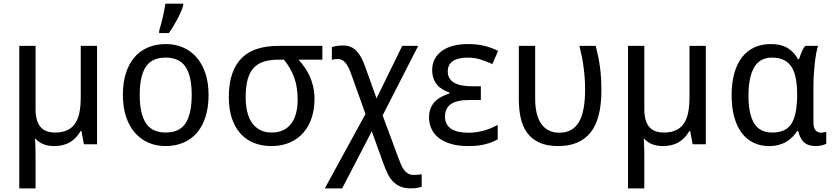

<svg xmlns="http://www.w3.org/2000/svg" viewBox="-20 -786 4537 1046"><path d="M173.8 -190.9Q173.8 -127.4 199.7 -95.7Q225.6 -64 279.8 -64Q319.8 -64 346.7 -76.7Q373.5 -89.4 389.9 -114Q406.2 -138.7 413.1 -174.8Q419.9 -210.9 419.9 -257.8V-536.1H508.8V0H437L423.8 -71.8H418.9Q395.5 -31.2 360.4 -10.7Q325.2 9.8 274.9 9.8Q239.7 9.8 213.9 -1.5Q188 -12.7 170.9 -33.2Q171.4 -14.6 172.4 4.9Q173.3 22 173.6 42.7Q173.8 63.5 173.8 84V240.2H85V-536.1H173.8Z M1116.2 -269Q1116.2 -202.1 1099.9 -150.1Q1083.5 -98.1 1053 -62.7Q1022.5 -27.3 979 -8.8Q935.5 9.8 881.3 9.8Q831.1 9.8 788.6 -8.8Q746.1 -27.3 715.1 -62.7Q684.1 -98.1 666.7 -150.1Q649.4 -202.1 649.4 -269Q649.4 -335.4 665.8 -387Q682.1 -438.5 712.4 -473.9Q742.7 -509.3 786.4 -527.6Q830.1 -545.9 884.3 -545.9Q934.6 -545.9 977.1 -527.6Q1019.5 -509.3 1050.5 -473.9Q1081.5 -438.5 1098.9 -387Q1116.2 -335.4 1116.2 -269ZM741.2 -269Q741.2 -167 774.7 -115.5Q808.1 -64 883.3 -64Q958.5 -64 991.5 -115.5Q1024.4 -167 1024.4 -269Q1024.4 -371.1 991 -421.6Q957.5 -472.2 882.3 -472.2Q807.1 -472.2 774.2 -421.6Q741.2 -371.1 741.2 -269ZM847.2 -619.1Q852.1 -633.8 856.9 -652.6Q861.8 -671.4 866.5 -691.2Q871.1 -710.9 875 -730.5Q878.9 -750 880.9 -766.1H978V-755.9Q975.1 -744.1 967 -725.1Q959 -706.1 948 -684.8Q937 -663.6 924.3 -642.6Q911.6 -621.6 899.9 -606H847.2Z M1693.4 -246.1Q1693.4 -191.9 1678.2 -145Q1663.1 -98.1 1633.3 -63.7Q1603.5 -29.3 1559.6 -9.8Q1515.6 9.8 1458.5 9.8Q1406.2 9.8 1363.5 -7.3Q1320.8 -24.4 1290.3 -58.1Q1259.8 -91.8 1243.2 -141.4Q1226.6 -190.9 1226.6 -255.9Q1226.6 -332 1245.4 -385.3Q1264.2 -438.5 1299.3 -472.2Q1334.5 -505.9 1384.8 -521Q1435.1 -536.1 1497.6 -536.1H1736.3V-460.9H1606.4Q1624.5 -440.9 1640.4 -418.2Q1656.2 -395.5 1668 -369.1Q1679.7 -342.8 1686.5 -312.5Q1693.4 -282.2 1693.4 -246.1ZM1318.4 -255.9Q1318.4 -214.4 1326.4 -179.2Q1334.5 -144 1351.8 -118.4Q1369.1 -92.8 1396 -78.4Q1422.9 -64 1460.4 -64Q1497.6 -64 1524.2 -77.4Q1550.8 -90.8 1568.1 -114.7Q1585.4 -138.7 1593.5 -171.4Q1601.6 -204.1 1601.6 -242.2Q1601.6 -312.5 1582.3 -365Q1563 -417.5 1526.4 -460.9H1497.6Q1451.2 -460.9 1417.2 -450.2Q1383.3 -439.5 1361.3 -415.3Q1339.4 -391.1 1328.9 -351.8Q1318.4 -312.5 1318.4 -255.9Z M1851.1 -538.1Q1873 -538.1 1890.9 -530.5Q1908.7 -522.9 1922.9 -507.8Q1937 -492.7 1949 -470.2Q1960.9 -447.8 1971.2 -418L2031.2 -250L2171.4 -536.1H2258.3L2064.5 -157.2L2151.4 77.1Q2158.2 95.7 2165.3 111.8Q2172.4 127.9 2181.6 140.4Q2190.9 152.8 2203.6 159.9Q2216.3 167 2234.4 167Q2247.1 167 2258.3 165.8Q2269.5 164.6 2277.3 163.1V231.9Q2266.6 234.9 2252.7 237.5Q2238.8 240.2 2219.2 240.2Q2186.5 240.2 2163.3 231Q2140.1 221.7 2122.8 204.6Q2105.5 187.5 2093 162.6Q2080.6 137.7 2069.3 106L2005.4 -70.8L1844.2 240.2H1749.5L1971.2 -165L1893.1 -382.8Q1879.9 -421.4 1862.5 -443.1Q1845.2 -464.8 1819.3 -464.8Q1801.8 -464.8 1788.1 -460V-529.8Q1798.8 -533.2 1814 -535.6Q1829.1 -538.1 1851.1 -538.1Z M2599.6 -315.9V-241.2H2536.6Q2469.2 -241.2 2436.8 -219Q2404.3 -196.8 2404.3 -150.9Q2404.3 -126 2414.3 -109.1Q2424.3 -92.3 2441.4 -82Q2458.5 -71.8 2481.9 -67.4Q2505.4 -63 2532.2 -63Q2557.1 -63 2579.6 -66.7Q2602.1 -70.3 2621.8 -76.2Q2641.6 -82 2658.9 -89.6Q2676.3 -97.2 2691.4 -105V-26.9Q2662.6 -10.3 2624 -0.2Q2585.4 9.8 2532.2 9.8Q2477.1 9.8 2436.5 -2.2Q2396 -14.2 2369.6 -35.2Q2343.3 -56.2 2330.3 -84.7Q2317.4 -113.3 2317.4 -146Q2317.4 -176.3 2326.7 -197.8Q2335.9 -219.2 2351.3 -234.4Q2366.7 -249.5 2386.7 -259.5Q2406.7 -269.5 2428.2 -276.9V-282.2Q2407.2 -289.1 2390.1 -299.6Q2373 -310.1 2360.6 -325.2Q2348.1 -340.3 2341.3 -359.9Q2334.5 -379.4 2334.5 -403.8Q2334.5 -438 2348.6 -464.6Q2362.8 -491.2 2388.4 -509.3Q2414.1 -527.3 2449.2 -536.6Q2484.4 -545.9 2526.4 -545.9Q2552.2 -545.9 2574.2 -543.7Q2596.2 -541.5 2616.2 -536.9Q2636.2 -532.2 2655 -525.4Q2673.8 -518.6 2693.4 -508.8L2662.6 -437Q2626 -453.6 2594.5 -462.9Q2563 -472.2 2528.3 -472.2Q2475.6 -472.2 2447.5 -453.4Q2419.4 -434.6 2419.4 -397Q2419.4 -375 2429 -359.4Q2438.5 -343.8 2456.1 -334.2Q2473.6 -324.7 2498 -320.3Q2522.5 -315.9 2552.2 -315.9Z M3021.5 9.8Q2958.5 9.8 2917 -9.8Q2875.5 -29.3 2851.1 -63.5Q2826.7 -97.7 2816.7 -143.8Q2806.6 -189.9 2806.6 -243.2V-536.1H2895.5V-248Q2895.5 -206.1 2903.3 -171.9Q2911.1 -137.7 2927.2 -113.5Q2943.4 -89.4 2968.3 -76.2Q2993.2 -63 3027.3 -63Q3098.6 -63 3133.1 -119.6Q3167.5 -176.3 3167.5 -296.9Q3167.5 -331.5 3165.3 -362.1Q3163.1 -392.6 3159.2 -421.1Q3155.3 -449.7 3149.7 -478Q3144 -506.3 3136.7 -536.1H3225.6Q3232.9 -506.3 3238.8 -478.5Q3244.6 -450.7 3248.5 -421.6Q3252.4 -392.6 3254.4 -361.1Q3256.3 -329.6 3256.3 -293Q3256.3 -137.2 3196.8 -63.7Q3137.2 9.8 3021.5 9.8Z M3490.2 -190.9Q3490.2 -127.4 3516.1 -95.7Q3542 -64 3596.2 -64Q3636.2 -64 3663.1 -76.7Q3689.9 -89.4 3706.3 -114Q3722.7 -138.7 3729.5 -174.8Q3736.3 -210.9 3736.3 -257.8V-536.1H3825.2V0H3753.4L3740.2 -71.8H3735.4Q3711.9 -31.2 3676.8 -10.7Q3641.6 9.8 3591.3 9.8Q3556.2 9.8 3530.3 -1.5Q3504.4 -12.7 3487.3 -33.2Q3487.8 -14.6 3488.8 4.9Q3489.7 22 3490 42.7Q3490.2 63.5 3490.2 84V240.2H3401.4V-536.1H3490.2Z M4186.5 -64Q4223.6 -64 4249.3 -75.4Q4274.9 -86.9 4290.8 -110.8Q4306.6 -134.8 4314.2 -171.9Q4321.8 -209 4322.8 -259.8V-267.1Q4322.8 -316.4 4316.2 -354.7Q4309.6 -393.1 4293.7 -419.2Q4277.8 -445.3 4251.5 -458.7Q4225.1 -472.2 4185.5 -472.2Q4119.6 -472.2 4088.6 -418.9Q4057.6 -365.7 4057.6 -266.1Q4057.6 -164.1 4088.6 -114Q4119.6 -64 4186.5 -64ZM4169.4 9.8Q4124 9.8 4086.4 -7.8Q4048.8 -25.4 4022 -60.3Q3995.1 -95.2 3980.5 -147Q3965.8 -198.7 3965.8 -267.1Q3965.8 -335.9 3980.7 -387.9Q3995.6 -439.9 4023.2 -475.1Q4050.8 -510.3 4090.3 -528.1Q4129.9 -545.9 4178.7 -545.9Q4233.4 -545.9 4268.6 -525.6Q4303.7 -505.4 4327.6 -463.9H4333.5Q4338.4 -481 4346.4 -501Q4354.5 -521 4366.7 -536.1H4436.5Q4431.2 -520 4426.5 -494.6Q4421.9 -469.2 4418.7 -439.7Q4415.5 -410.2 4413.6 -379.4Q4411.6 -348.6 4411.6 -321.8V-117.2Q4411.6 -87.9 4423.8 -75.4Q4436 -63 4452.6 -63Q4459.5 -63 4468.5 -64.7Q4477.5 -66.4 4481.4 -67.9V-2.9Q4474.1 1.5 4458.3 5.6Q4442.4 9.8 4425.8 9.8Q4407.2 9.8 4391.8 5.9Q4376.5 2 4364.3 -7.6Q4352.1 -17.1 4343.3 -32.7Q4334.5 -48.3 4328.6 -71.8H4322.8Q4312 -55.2 4297.6 -40.3Q4283.2 -25.4 4264.4 -14.2Q4245.6 -2.9 4222.2 3.4Q4198.7 9.8 4169.4 9.8Z"/></svg>

Font: WenQuanYi Micro Hei
Style: Regular
Weight: 400
Foundry: Ascender Corporation
Version: Version 0.2.0-beta